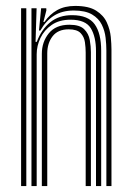

<svg xmlns="http://www.w3.org/2000/svg" viewBox="-20 -628 445 648"><path d="M339 0V-458Q339 -477.5 336.4 -500.6Q333.8 -523.8 323.5 -544.8Q313.2 -565.8 290.8 -579.1Q268.2 -592.5 228.8 -592.5Q189.8 -592.5 162.2 -575.1Q134.8 -557.8 116.2 -525H111.5L118.8 -600H136.2L136.5 -593L126.5 -553.8H129.8Q147.8 -579.8 173 -593.9Q198.2 -608 233.8 -608Q279.5 -608 304.6 -592Q329.8 -576 340.6 -552Q351.5 -528 353.9 -503.2Q356.2 -478.5 356.2 -461.2V0ZM51.2 0V-600H68.8V0ZM86.2 0V-600H103.5L100 -486.8H104.2Q119.5 -528.2 149.5 -552.8Q179.5 -577.2 224 -576.8Q277.8 -576.5 299.6 -546Q321.5 -515.5 321.5 -457V0H304V-455Q304 -504 286.4 -532.8Q268.8 -561.5 218 -561.5Q180 -561.5 154.6 -544Q129.2 -526.5 116.5 -499.8Q103.8 -473 103.8 -445V0ZM121.2 0V-446.5Q121.2 -486.2 144.6 -515.4Q168 -544.5 214.2 -544.5Q248.8 -544.5 264 -529.5Q279.2 -514.5 283 -493Q286.8 -471.5 286.8 -451.8V0H269.2V-450.8Q269.2 -467.5 266.6 -485.6Q264 -503.8 252 -516.4Q240 -529 211.8 -529Q175.5 -529 157.5 -505.6Q139.5 -482.2 139.5 -447.8V0Z"/></svg>

Font: Big Shoulders Inline Display SemiBold
Style: Regular
Weight: 600
Designer: Patric King
Foundry: XO Type Co
Version: Version 1.000